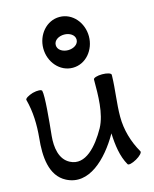

<svg xmlns="http://www.w3.org/2000/svg" viewBox="-143 -1057 953 1191"><g transform="rotate(-15 333.5 -461.0)"><path d="M502 -800C502 -887 440 -963 356 -963C272 -963 209 -887 209 -800C209 -713 272 -637 356 -637C440 -637 502 -713 502 -800ZM289 -800C289 -831 321 -850 356 -850C390 -850 423 -831 423 -800C423 -769 390 -750 356 -750C321 -750 289 -769 289 -800ZM25 -519C47 -438 49 -354 41 -270C29 -155 36 -28 134 22C266 90 397 -35 481 -182C484 -106 494 -31 528 28C532 37 558 31 586 15C613 0 631 -20 626 -28C584 -101 560 -183 560 -267C560 -352 575 -438 577 -524C577 -525 577 -526 577 -528C577 -528 577 -529 577 -530C577 -531 577 -532 577 -533C577 -543 551 -551 520 -551C489 -551 463 -543 463 -533C463 -430 463 -314 419 -232C362 -130 277 -32 186 -79C123 -111 112 -190 119 -263C129 -359 144 -515 135 -548C132 -557 106 -559 75 -551C45 -542 23 -528 25 -519Z"/></g></svg>

Font: Nupuram SemiBold
Style: Regular
Weight: 600
Designer: Santhosh Thottingal (santhosh.thottingal@gmail.com)
Foundry: SMC
Version: Version 1.000